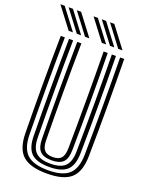

<svg xmlns="http://www.w3.org/2000/svg" viewBox="-201 -1063 878 1158"><g transform="rotate(20 238.0 -484.0)"><path d="M250 9.2Q142 9.2 94.6 -33.6Q47.2 -76.5 46 -175.5Q43.8 -323.2 43.6 -480.8Q43.5 -638.2 46 -800H72.2Q70.2 -650 70.2 -490.8Q70.2 -331.5 72.2 -176Q73.5 -88 114.8 -50Q156 -12 250 -12Q343.2 -12 384.4 -50Q425.5 -88 426.8 -176Q428.8 -330.8 428.8 -488Q428.8 -645.2 426.8 -800H453.2Q455.2 -645.2 455.4 -488Q455.5 -330.8 453.2 -175.5Q451.8 -76.5 404.6 -33.6Q357.5 9.2 250 9.2ZM250 -33Q170 -33 134.9 -66.2Q99.8 -99.5 98.8 -176.2Q96.5 -334.8 96.6 -490Q96.8 -645.2 98.8 -800H125.2Q123 -646.8 123.1 -490.1Q123.2 -333.5 125.2 -176.5Q126.2 -111 155.2 -82.6Q184.2 -54.2 250 -54.2Q315.2 -54.2 344.1 -82.6Q373 -111 373.8 -176.5Q376 -331.2 376 -488.2Q376 -645.2 373.8 -800H400.2Q402.5 -643.2 402.5 -487.2Q402.5 -331.2 400.2 -176.2Q399.2 -99.5 364.4 -66.2Q329.5 -33 250 -33ZM250 -75.5Q198.2 -75.5 175.4 -99Q152.5 -122.5 151.8 -177Q149.5 -335 149.5 -489.9Q149.5 -644.8 151.8 -800H178.2Q176 -650 176 -490.9Q176 -331.8 178.2 -177.2Q178.8 -134.2 195.4 -115.4Q212 -96.5 250 -96.5Q287.5 -96.5 303.9 -115.4Q320.2 -134.2 321 -177.2Q323 -332.5 323 -488.9Q323 -645.2 321 -800H347.2Q349.5 -642.8 349.5 -487.4Q349.5 -332 347.2 -177Q346.8 -122.5 324 -99Q301.2 -75.5 250 -75.5ZM185.2 -845 84 -978.5H111.5L213 -845ZM80 -845 -21.5 -978.5H6.2L107.5 -845ZM132.5 -845 31.2 -978.5H59L160.2 -845ZM398.2 -845 297 -978.5H324.5L425.8 -845ZM292.8 -845 191.5 -978.5H219L320.5 -845ZM345.5 -845 244.2 -978.5H271.8L373 -845Z"/></g></svg>

Font: Big Shoulders Inline Text ExtraBold
Style: Regular
Weight: 800
Designer: Patric King
Foundry: XO Type Co
Version: Version 1.000